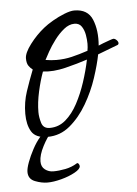

<svg xmlns="http://www.w3.org/2000/svg" viewBox="-44 -408 425 595"><g transform="rotate(-5 168.5 -111.0)"><path d="M93 10Q56 10 43 -11.5Q30 -33 30 -67Q30 -103 41 -136Q52 -169 65 -202Q58 -207 52.5 -215Q47 -223 47 -238Q47 -255 67 -281.5Q87 -308 112 -328Q123 -337 141 -347.5Q159 -358 178 -365.5Q197 -373 209 -373Q251 -373 265 -339Q279 -305 275 -258Q279 -260 289.5 -264Q300 -268 310 -271.5Q320 -275 322 -275Q327 -275 332 -270Q337 -265 337 -260Q337 -257 334 -255L271 -231Q265 -200 251.5 -159Q238 -118 215.5 -79.5Q193 -41 162.5 -15.5Q132 10 93 10ZM141 -225Q166 -225 189 -230.5Q212 -236 239 -245Q240 -250 240.5 -256Q241 -262 241 -267Q241 -279 238.5 -294Q236 -309 228.5 -320.5Q221 -332 206 -332Q189 -332 173 -319Q157 -306 143.5 -288Q130 -270 120.5 -253Q111 -236 107 -228Q125 -225 141 -225ZM102 -17Q130 -17 151.5 -35.5Q173 -54 189 -84Q205 -114 216.5 -149Q228 -184 235 -218Q205 -208 166.5 -198.5Q128 -189 96 -193Q86 -166 78.5 -132Q71 -98 71 -69Q71 -53 76.5 -35Q82 -17 102 -17ZM80 151Q62 151 41.5 143Q21 135 21 113Q21 102 28 83Q35 64 46 43.5Q57 23 69.5 8.5Q82 -6 94 -6L105 -3Q92 10 78 37Q64 64 64 84Q64 101 75.5 109.5Q87 118 101 118Q119 118 139 114Q159 110 175 100Q176 99 176.5 99Q177 99 177 99Q180 99 182 102.5Q184 106 184 109Q184 118 166 128Q148 138 123.5 144.5Q99 151 80 151Z"/></g></svg>

Font: Moon Dance
Style: Regular
Weight: 400
Designer: Robert E. Leuschke
Foundry: Robert E. Leuschke
Version: Version 1.010; ttfautohint (v1.8.3)